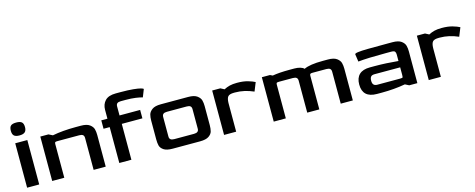

<svg xmlns="http://www.w3.org/2000/svg" viewBox="-33 -1268 4628 1871"><g transform="rotate(-15 2281.5 -332.0)"><path d="M60 -576Q60 -612 76 -626.5Q92 -641 131 -641Q170 -641 186.5 -626.5Q203 -612 203 -576Q203 -542 186 -526.5Q169 -511 131 -511Q93 -511 76.5 -526Q60 -541 60 -576ZM70 -448H192V0H70Z M323 -448H405L445 -428Q547 -448 681 -448H731Q791 -448 820 -426.5Q849 -405 856 -378.5Q863 -352 863 -320V0H741V-322Q741 -343 729.5 -352.5Q718 -362 693 -362H475Q456 -362 450.5 -358.5Q445 -355 445 -340V0H323Z M1000 -362H938V-447H1000V-536Q1000 -592 1034 -628Q1068 -664 1142 -664H1192Q1266 -664 1317 -659Q1368 -654 1392.5 -647Q1417 -640 1417 -634L1387 -558Q1362 -566 1318.5 -572Q1275 -578 1220 -578H1170Q1145 -578 1133.5 -568.5Q1122 -559 1122 -538V-447H1330V-362H1122V0H1000Z M1407 -128V-320Q1407 -352 1414 -378.5Q1421 -405 1450 -426.5Q1479 -448 1539 -448H1815Q1875 -448 1904 -426.5Q1933 -405 1940 -378.5Q1947 -352 1947 -320V-128Q1947 -93 1940 -66.5Q1933 -40 1904 -20Q1875 0 1815 0H1539Q1478 0 1449 -20Q1420 -40 1413.5 -66Q1407 -92 1407 -128ZM1777 -86Q1826 -86 1825 -126V-322Q1825 -343 1813.5 -352.5Q1802 -362 1777 -362H1577Q1552 -362 1540.5 -352.5Q1529 -343 1529 -322V-126Q1528 -86 1577 -86Z M2057 -448H2139L2177 -428Q2205 -443 2235.5 -450.5Q2266 -458 2309 -458Q2372 -458 2417 -445Q2462 -432 2488 -418L2453 -331Q2360 -372 2268 -372H2257Q2211 -372 2195.5 -354Q2180 -336 2179 -290V0H2057Z M2558 -448H2640L2665 -436Q2732 -448 2836 -448H2886Q2917 -448 2943.5 -440.5Q2970 -433 2982 -419Q3040 -448 3174 -448H3224Q3284 -448 3313 -426.5Q3342 -405 3349 -378.5Q3356 -352 3356 -320V0H3234V-322Q3234 -343 3222.5 -352.5Q3211 -362 3186 -362H3046Q3029 -362 3023.5 -357.5Q3018 -353 3018 -340V0H2896V-322Q2896 -343 2884.5 -352.5Q2873 -362 2848 -362H2710Q2691 -362 2685.5 -358.5Q2680 -355 2680 -340V0H2558Z M3456 -133Q3456 -199 3492 -233.5Q3528 -268 3600 -268H3651Q3760 -268 3885 -256V-322Q3885 -341 3877 -351.5Q3869 -362 3837 -362H3787Q3598 -362 3506 -352L3495 -428Q3495 -437 3527 -441.5Q3559 -446 3624 -447Q3689 -448 3825 -448H3875Q3935 -448 3964 -426.5Q3993 -405 4000 -378.5Q4007 -352 4007 -320V0H3925L3886 -20Q3774 0 3650 0H3600Q3456 0 3456 -133ZM3855 -86Q3871 -86 3876.5 -87.5Q3882 -89 3883.5 -94.5Q3885 -100 3885 -115V-192H3626Q3600 -192 3589 -179Q3578 -166 3578 -138Q3578 -111 3590 -98.5Q3602 -86 3626 -86Z M4122 -448H4204L4242 -428Q4270 -443 4300.5 -450.5Q4331 -458 4374 -458Q4437 -458 4482 -445Q4527 -432 4553 -418L4518 -331Q4425 -372 4333 -372H4322Q4276 -372 4260.5 -354Q4245 -336 4244 -290V0H4122Z"/></g></svg>

Font: Gold
Style: Regular
Weight: 400
Designer: jaiki
Version: Version 1.000